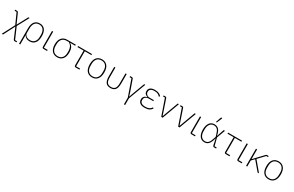

<svg xmlns="http://www.w3.org/2000/svg" viewBox="275 -2742 7535 4926"><g transform="rotate(30 4042.0 -279.0)"><path d="M62 -508Q80 -508 89 -502Q98 -496 105 -480L232 -195H234L400 -508H437L253 -165L398 169H457V200H405Q387 200 378 194Q369 188 362 172L231 -134H229L58 200H21L210 -164L69 -477H10V-508Z M533 -263Q533 -387 586.5 -453.5Q640 -520 739 -520Q836 -520 889.5 -453Q943 -386 943 -255Q943 -123 887 -55.5Q831 12 731 12Q668 12 628 -14Q588 -40 571 -73H568V200H533ZM727 -19Q814 -19 859.5 -74.5Q905 -130 905 -227V-281Q905 -378 861.5 -433.5Q818 -489 737 -489Q656 -489 612 -432Q568 -375 568 -272V-142Q568 -114 581 -91.5Q594 -69 616 -53Q638 -37 666.5 -28Q695 -19 727 -19Z M1247 0H1144Q1101 0 1101 -42V-508H1136V-31H1247Z M1656 -477V-473Q1710 -442 1736.5 -388.5Q1763 -335 1763 -248Q1763 -123 1705.5 -55.5Q1648 12 1548 12Q1448 12 1390.5 -55.5Q1333 -123 1333 -248Q1333 -372 1391.5 -440Q1450 -508 1556 -508H1807V-477ZM1556 -477Q1467 -477 1419 -422Q1371 -367 1371 -274V-223Q1371 -129 1417 -74Q1463 -19 1548 -19Q1633 -19 1679 -74Q1725 -129 1725 -223V-274Q1725 -339 1700.5 -389.5Q1676 -440 1621 -477Z M2097 0Q2055 0 2055 -42V-477H1873V-508H2286V-477H2090V-31H2207V0Z M2581 12Q2481 12 2423.5 -56Q2366 -124 2366 -254Q2366 -385 2423.5 -452.5Q2481 -520 2581 -520Q2681 -520 2738.5 -452.5Q2796 -385 2796 -254Q2796 -124 2738.5 -56Q2681 12 2581 12ZM2581 -19Q2666 -19 2712 -74.5Q2758 -130 2758 -227V-281Q2758 -379 2712 -434Q2666 -489 2581 -489Q2496 -489 2450 -434Q2404 -379 2404 -281V-227Q2404 -130 2450 -74.5Q2496 -19 2581 -19Z M2979 -220Q2979 -164 2988 -125.5Q2997 -87 3016 -63.5Q3035 -40 3063 -29.5Q3091 -19 3129 -19Q3166 -19 3194 -29.5Q3222 -40 3241 -63.5Q3260 -87 3269 -125.5Q3278 -164 3278 -220V-508H3313V-233Q3313 -101 3268 -44.5Q3223 12 3129 12Q3034 12 2989 -44.5Q2944 -101 2944 -233V-508H2979Z M3640 0 3472 -477H3417V-508H3465Q3482 -508 3492 -502Q3502 -496 3507 -481L3624 -148L3656 -41H3660L3697 -148L3831 -508H3865L3675 0V200H3640Z M4352 -88Q4326 -42 4277 -15Q4228 12 4143 12Q4048 12 4000 -26Q3952 -64 3952 -131Q3952 -183 3983.5 -217Q4015 -251 4071 -261V-264Q4023 -278 3996 -306Q3969 -334 3969 -384Q3969 -450 4017 -485Q4065 -520 4152 -520Q4191 -520 4220.5 -513.5Q4250 -507 4272.5 -496.5Q4295 -486 4311.5 -471.5Q4328 -457 4341 -441L4315 -419Q4304 -433 4290 -446Q4276 -459 4257 -468.5Q4238 -478 4212.5 -483.5Q4187 -489 4153 -489Q4078 -489 4042.5 -461.5Q4007 -434 4007 -390V-378Q4007 -336 4040.5 -306.5Q4074 -277 4131 -277H4252V-247H4130Q4064 -247 4027 -218.5Q3990 -190 3990 -142V-123Q3990 -74 4030.5 -46.5Q4071 -19 4144 -19Q4215 -19 4258 -41Q4301 -63 4326 -106Z M4630 0 4464 -477H4409V-508H4457Q4474 -508 4484 -502Q4494 -496 4499 -481L4650 -38H4653L4825 -508H4860L4672 0Z M5131 0 4965 -477H4910V-508H4958Q4975 -508 4985 -502Q4995 -496 5000 -481L5151 -38H5154L5326 -508H5361L5173 0Z M5630 0H5527Q5484 0 5484 -42V-508H5519V-31H5630Z M6255 0H6199Q6179 0 6168.5 -9Q6158 -18 6152 -46L6116 -217H6113Q6096 -152 6076 -108Q6056 -64 6031.5 -37.5Q6007 -11 5976.5 0.5Q5946 12 5908 12Q5866 12 5830.5 -5Q5795 -22 5769.5 -56Q5744 -90 5730 -139.5Q5716 -189 5716 -254Q5716 -319 5730 -368.5Q5744 -418 5769.5 -452Q5795 -486 5830.5 -503Q5866 -520 5908 -520Q5947 -520 5979 -509Q6011 -498 6036.5 -472Q6062 -446 6081 -402Q6100 -358 6113 -292H6116L6140 -369L6188 -508H6225L6133 -258L6192 -31H6255ZM5908 -19Q5940 -19 5964.5 -28Q5989 -37 6009 -58Q6029 -79 6045.5 -113.5Q6062 -148 6078 -199L6096 -254L6077 -319Q6063 -368 6047 -401Q6031 -434 6010.5 -453.5Q5990 -473 5964.5 -481Q5939 -489 5908 -489Q5875 -489 5847 -475Q5819 -461 5798 -434Q5777 -407 5765.5 -368.5Q5754 -330 5754 -281V-227Q5754 -178 5765.5 -139.5Q5777 -101 5798 -74Q5819 -47 5847 -33Q5875 -19 5908 -19ZM5936 -587 5910 -593 5969 -758 6004 -749Z M6542 0Q6500 0 6500 -42V-477H6318V-508H6731V-477H6535V-31H6652V0Z M7014 0H6911Q6868 0 6868 -42V-508H6903V-31H7014Z M7261 -264 7178 -179V0H7143V-508H7178V-222H7181L7251 -296L7440 -495Q7453 -508 7473 -508H7519V-477H7466L7285 -287L7527 0H7484Z M7812 12Q7712 12 7654.5 -56Q7597 -124 7597 -254Q7597 -385 7654.5 -452.5Q7712 -520 7812 -520Q7912 -520 7969.5 -452.5Q8027 -385 8027 -254Q8027 -124 7969.5 -56Q7912 12 7812 12ZM7812 -19Q7897 -19 7943 -74.5Q7989 -130 7989 -227V-281Q7989 -379 7943 -434Q7897 -489 7812 -489Q7727 -489 7681 -434Q7635 -379 7635 -281V-227Q7635 -130 7681 -74.5Q7727 -19 7812 -19Z"/></g></svg>

Font: IBM Plex Sans ExtLt
Style: Regular
Weight: 200
Designer: Mike Abbink, Paul van der Laan, Pieter van Rosmalen
Foundry: Bold Monday
Version: Version 3.005